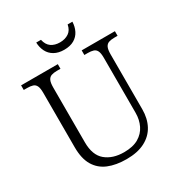

<svg xmlns="http://www.w3.org/2000/svg" viewBox="-207 -1039 1115 1191"><g transform="rotate(-30 350.5 -443.5)"><path d="M353 10Q278 10 223.5 -12.5Q169 -35 139.5 -84.5Q110 -134 110 -215V-605Q110 -639 102 -655Q94 -671 78 -676Q62 -681 39 -681H14V-714H277V-681H251Q228 -681 212 -675.5Q196 -670 188 -653.5Q180 -637 180 -603V-210Q180 -118 230 -76.5Q280 -35 361 -35Q425 -35 465 -58.5Q505 -82 524.5 -122Q544 -162 544 -211V-605Q544 -639 536 -655Q528 -671 512 -676Q496 -681 473 -681H448V-714H686V-681H662Q639 -681 623 -675.5Q607 -670 599 -653.5Q591 -637 591 -603V-210Q591 -144 564.5 -94.5Q538 -45 485 -17.5Q432 10 353 10ZM357 -771Q316 -771 287 -787.5Q258 -804 243.5 -833Q229 -862 228 -897H262Q270 -859 295 -841.5Q320 -824 357 -824Q394 -824 420 -841.5Q446 -859 453 -897H487Q486 -862 471.5 -833Q457 -804 428.5 -787.5Q400 -771 357 -771Z"/></g></svg>

Font: Noto Rashi Hebrew Light
Style: Regular
Weight: 300
Version: Version 1.006